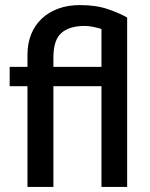

<svg xmlns="http://www.w3.org/2000/svg" viewBox="-20 -735 589 755"><path d="M379 0V-396H190V0H88V-396H18V-472H88V-520Q88 -564 102.5 -600Q117 -636 144 -661.5Q171 -687 209 -701Q247 -715 294 -715Q358 -715 404.5 -699Q451 -683 480 -666V0ZM190 -472H379V-621Q363 -626 345.5 -629.5Q328 -633 313 -633Q253 -633 221.5 -605.5Q190 -578 190 -509Z"/></svg>

Font: Mukta Medium
Style: Regular
Weight: 500
Designer: Girish Dalvi and Yashodeep Gholap
Foundry: Ek Type
Version: Version 2.538;PS 1.002;hotconv 16.6.51;makeotf.lib2.5.65220;